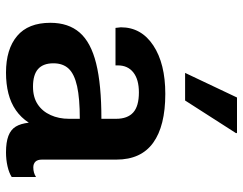

<svg xmlns="http://www.w3.org/2000/svg" viewBox="-105 -695 810 640"><g transform="rotate(90 300.0 -375.0)"><path d="M222 10Q144 10 100 -27Q56 -64 56 -138Q56 -198 88.5 -235.5Q121 -273 191.5 -290.5Q262 -308 376 -308V-357Q376 -395 355 -414Q334 -433 288 -433Q245 -433 221.5 -414.5Q198 -396 198 -363V-355H73Q72 -365 71.5 -368.5Q71 -372 71 -372Q71 -372 71 -371.5Q71 -371 71 -373Q71 -441 131.5 -481Q192 -521 293 -521Q400 -521 456 -480.5Q512 -440 512 -358V-110Q512 -95 519 -88Q526 -81 538 -81Q556 -81 570 -90V-9Q556 0 534 5Q512 10 488 10Q454 10 433 2Q412 -6 402 -22.5Q392 -39 389 -66Q372 -40 347.5 -23Q323 -6 291.5 2Q260 10 222 10ZM269 -80Q304 -80 327.5 -95.5Q351 -111 363.5 -138.5Q376 -166 376 -200V-236Q308 -236 267.5 -227Q227 -218 209 -199Q191 -180 191 -148Q191 -114 210 -97Q229 -80 269 -80ZM223 -587 305 -760H423L424 -757L315 -587Z"/></g></svg>

Font: Chivo Mono SemiBold
Style: Regular
Weight: 600
Monospace: yes
Designer: Hector Gatti
Foundry: Omnibus-Type
Version: Version 1.008